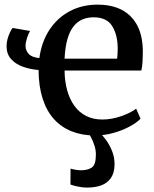

<svg xmlns="http://www.w3.org/2000/svg" viewBox="-20 -588 682 849"><path d="M400 11Q343 11 297 -7.2Q251 -25.5 218.5 -61.5Q186 -97.5 168.5 -152Q151 -206.5 150.5 -278.5Q112 -281.5 79.8 -293.5Q47.5 -305.5 28.2 -327.8Q9 -350 9 -384Q9 -399.5 13.2 -415Q17.5 -430.5 23.5 -443.5Q29.5 -456.5 35.5 -464.5L113 -451Q106 -440 99.5 -420Q93 -400 93 -385Q93 -366 106 -350.5Q119 -335 154 -331Q164 -404 199.2 -457Q234.5 -510 289 -538.8Q343.5 -567.5 411.5 -567.5Q505.5 -567.5 557.2 -516.2Q609 -465 611.5 -368.5Q611.5 -338 610.2 -315.5Q609 -293 605 -276H265.5Q266 -228.5 277 -188.8Q288 -149 309 -120Q330 -91 361 -75.2Q392 -59.5 432.5 -59.5Q474 -59.5 516.5 -74.5Q559 -89.5 582 -107.5L601.5 -63Q584 -45 552.2 -28Q520.5 -11 481 0Q441.5 11 400 11ZM265.5 -328.5H498Q499 -338 499.8 -350.2Q500.5 -362.5 500.5 -372Q500.5 -433.5 476.2 -472.5Q452 -511.5 394 -511.5Q367.5 -511.5 345 -502.2Q322.5 -493 305.5 -471.8Q288.5 -450.5 278.2 -415.2Q268 -380 265.5 -328.5ZM364.5 241.5Q346 241.5 325.5 237.2Q305 233 291.5 228L292 157.5Q302.5 161 316.2 163Q330 165 337 165Q368 165 386 152.8Q404 140.5 404 95.5Q404 75.5 397.8 56Q391.5 36.5 383.5 21.2Q375.5 6 370.5 -1L402.5 -6L421 -1Q432 8.5 447.8 29.5Q463.5 50.5 475.2 79Q487 107.5 486.5 140Q486 176.5 470.5 199Q455 221.5 428 231.5Q401 241.5 364.5 241.5Z"/></svg>

Font: Merriweather 24pt Medium
Style: Regular
Weight: 500
Designer: Eben Sorkin
Foundry: Eben Sorkin
Version: Version 2.100